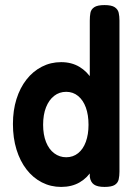

<svg xmlns="http://www.w3.org/2000/svg" viewBox="-20 -728 543 757"><path d="M221 9Q180 9 145 -9Q110 -27 84.5 -60Q59 -93 45 -138.5Q31 -184 31 -239Q31 -293 45 -337.5Q59 -382 84.5 -414.5Q110 -447 145 -465Q180 -483 221 -483Q262 -483 293 -464.5Q324 -446 344 -413Q364 -380 374 -335Q384 -290 385 -237Q385 -183 375 -138Q365 -93 345 -60Q325 -27 294 -9Q263 9 221 9ZM241 -108Q268 -108 288 -124Q308 -140 318.5 -169Q329 -198 329 -236Q329 -275 318.5 -304Q308 -333 288 -349.5Q268 -366 241 -366Q214 -366 193.5 -350Q173 -334 161.5 -305Q150 -276 150 -236Q150 -197 161.5 -168Q173 -139 194 -123.5Q215 -108 241 -108ZM392 9Q364 9 350.5 -0.5Q337 -10 334 -31V-647Q334 -664 336.5 -677.5Q339 -691 351.5 -699.5Q364 -708 392 -708Q420 -708 432.5 -699.5Q445 -691 448 -677.5Q451 -664 451 -647V-51Q451 -35 448 -21Q445 -7 432.5 1Q420 9 392 9Z"/></svg>

Font: Fredoka SemiCondensed Medium
Style: Regular
Weight: 500
Width: 4
Designer: Ben Nathan
Foundry: Milena B. Brandão, Ben Nathan
Version: Version 2.001